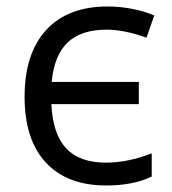

<svg xmlns="http://www.w3.org/2000/svg" viewBox="-20 -565 532 595"><path d="M309.1 9.8Q188 9.8 122.1 -61.3Q56.2 -132.3 56.2 -265.1Q56.2 -399.4 123.3 -472.2Q190.4 -544.9 313 -544.9Q353 -544.9 391.6 -537.1Q430.2 -529.3 458 -517.1L434.1 -448.2Q364.3 -473.1 311 -473.1Q231 -473.1 189.5 -433.3Q147.9 -393.6 140.1 -311H410.2V-242.2H139.2Q143.6 -149.4 185.1 -105.2Q226.6 -61 308.1 -61Q376.5 -61 450.2 -89.8V-18.1Q393.6 9.8 309.1 9.8Z"/></svg>

Font: XL-Viking
Style: Regular
Weight: 400
Foundry: Ascender Corporation
Version: Version 1.10 March 23, 2015